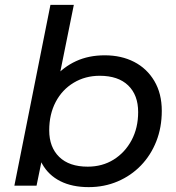

<svg xmlns="http://www.w3.org/2000/svg" viewBox="-20 -762 722 788"><path d="M39 0 187 -742H283L212 -391L177 -270L162 -156L130 0ZM344 6Q276 6 227.5 -18.5Q179 -43 153 -89.5Q127 -136 127 -202Q127 -276 146 -337.5Q165 -399 202.5 -443Q240 -487 292 -511Q344 -535 410 -535Q478 -535 530.5 -508Q583 -481 613.5 -429.5Q644 -378 644 -307Q644 -239 621.5 -182Q599 -125 558.5 -83Q518 -41 463 -17.5Q408 6 344 6ZM340 -78Q400 -78 446.5 -107Q493 -136 520 -186.5Q547 -237 547 -302Q547 -372 506 -411.5Q465 -451 389 -451Q330 -451 282.5 -422.5Q235 -394 208.5 -343.5Q182 -293 182 -227Q182 -158 223 -118Q264 -78 340 -78Z"/></svg>

Font: Montserrat Thin Medium
Style: Italic
Weight: 500
Italic angle: -11.3°
Version: Version 9.000